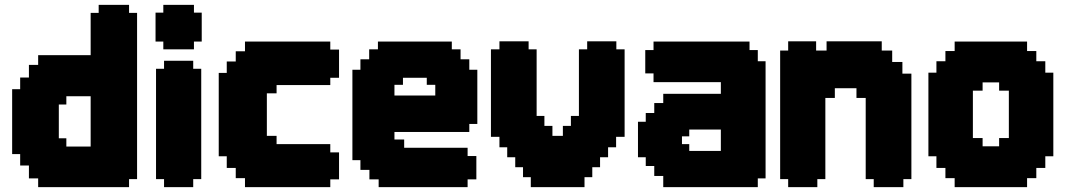

<svg xmlns="http://www.w3.org/2000/svg" viewBox="-20 -770 4390 790"><path d="M353 -374H253V-340H222V-201H253V-167H353ZM137 0V-36H99V-89H63V-136H30V-403H63V-451H99V-503H137V-543H353V-717H386V-750H511V-717H544V-33H511V0Z M655 0V-33H622V-487H655V-520H775V-487H808V-33H775V0ZM778 -718H810V-599H778V-567H652V-599H620V-718H652V-750H778Z M1375 -566V-450H1339V-420H1118V-386H1078V-211H1118V-177H1339V-143H1375V-32H1339V0H988V-37H950V-79H913V-127H880V-470H913V-517H950V-559H988V-599H1339V-566Z M1771 -377V-421H1736V-450H1638V-421H1603V-377ZM1944 -483V-260H1911V-227H1603V-196H1643V-162H1904V-128H1940V-32H1904V0H1538V-32H1500V-71H1463V-111H1430V-483H1463V-526H1499V-567H1535V-599H1839V-567H1875V-526H1911V-483Z M2035 -567V-600H2155V-567H2188V-293H2220V-252H2253V-211H2296V-252H2329V-293H2362V-567H2396V-600H2516V-567H2550V-207H2515V-164H2482V-123H2449V-82H2417V-41H2385V0H2164V-41H2132V-82H2100V-123H2067V-164H2035V-207H2000V-567Z M2946 -237H2816V-209H2786V-177H2816V-149H2946ZM3130 -518V-36H3098V0H2709V-46H2672V-87H2637V-123H2605V-269H2637V-305H2672V-346H2709V-384H2946V-432H2669V-468H2635V-564H2669V-599H3064V-564H3098V-518Z M3343 -33V0H3223V-33H3190V-562H3223V-600H3338V-562H3381V-600H3608V-562H3651V-515H3693V-467H3730V-33H3697V0H3575V-33H3542V-367H3504V-407H3415V-367H3376V-33Z M4023 -431V-397H3983V-202H4023V-168H4091V-202H4131V-397H4091V-431ZM4206 -560H4244V-518H4281V-471H4314V-127H4281V-79H4244V-37H4206V0H3908V-37H3870V-79H3833V-127H3800V-471H3833V-518H3870V-560H3908V-599H4206Z"/></svg>

Font: DNF Bit Bit TTF
Style: Regular
Weight: 400
Designer: Kim So-Yeon
Foundry: NEOPLE Inc.
Version: Version 1.000;September 28, 2022;FontCreator 14.0.0.2872 64-